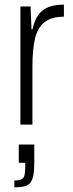

<svg xmlns="http://www.w3.org/2000/svg" viewBox="-20 -538 315 829"><path d="M68 0V-510H112L116 -411H120Q129 -452 147 -475.5Q165 -499 192 -508.5Q219 -518 256 -518V-466Q202 -466 172 -442Q142 -418 131 -370.5Q120 -323 120 -252V0ZM42 271V241Q63 241 73 236Q83 231 86 218Q89 205 89 182V165H61V86H128V164Q128 196 124.5 216.5Q121 237 112 249.5Q103 262 86 266.5Q69 271 42 271Z"/></svg>

Font: Saira Condensed Light
Style: Regular
Weight: 300
Width: 3
Designer: Hector Gatti with collaboration of the Omnibus-Type team
Foundry: Omnibus-Type
Version: Version 1.101